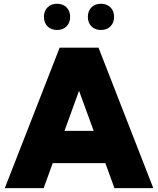

<svg xmlns="http://www.w3.org/2000/svg" viewBox="-20 -981 824 1001"><path d="M207.5 0H4.9L291 -732.4H493.7L779.3 0H576.7L529.3 -130.4H254.9ZM316.4 -298.8H468.3L392.1 -507.8ZM506.3 -824.7Q475.6 -824.7 456.8 -843.5Q438 -862.3 438 -893.1Q438 -923.8 456.8 -942.6Q475.6 -961.4 506.3 -961.4Q537.1 -961.4 555.9 -942.6Q574.7 -923.8 574.7 -893.1Q574.7 -862.3 555.9 -843.5Q537.1 -824.7 506.3 -824.7ZM277.3 -824.7Q246.6 -824.7 227.8 -843.5Q209 -862.3 209 -893.1Q209 -923.8 227.8 -942.6Q246.6 -961.4 277.3 -961.4Q308.1 -961.4 326.9 -942.6Q345.7 -923.8 345.7 -893.1Q345.7 -862.3 326.9 -843.5Q308.1 -824.7 277.3 -824.7Z"/></svg>

Font: Kumbh Sans Black
Style: Regular
Weight: 900
Version: Version 1.005